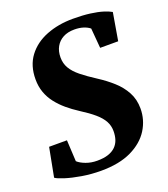

<svg xmlns="http://www.w3.org/2000/svg" viewBox="-139 -851 840 961"><g transform="rotate(-20 280.5 -370.0)"><path d="M235 11Q183 11 133.5 2.8Q84 -5.5 48.5 -16.8Q13 -28 1 -37L30.5 -191H125.5L131.5 -77.5Q146.5 -63.5 174 -53.2Q201.5 -43 233.5 -43Q268.5 -43 292.5 -51Q316.5 -59 331.8 -74Q347 -89 353.8 -109.5Q360.5 -130 360.5 -155Q360.5 -183.5 347.5 -207.5Q334.5 -231.5 306.8 -255.5Q279 -279.5 234 -308Q202 -328.5 174.5 -351.8Q147 -375 126 -402Q105 -429 93.5 -461Q82 -493 82 -531Q82 -604 119 -653.2Q156 -702.5 219.5 -727.5Q283 -752.5 361 -752.5Q413.5 -752.5 452.8 -747.2Q492 -742 519 -733.5Q546 -725 561 -716L536 -569H440L431 -675Q418 -686 397 -692.8Q376 -699.5 349.5 -699.5Q314 -699.5 289 -686Q264 -672.5 250.5 -648.2Q237 -624 237 -591Q237 -559.5 251.8 -534Q266.5 -508.5 297.2 -483.5Q328 -458.5 375.5 -428Q416 -402 450.2 -371.2Q484.5 -340.5 505.2 -302Q526 -263.5 526 -215Q526 -154.5 493.8 -103Q461.5 -51.5 396.8 -20.2Q332 11 235 11Z"/></g></svg>

Font: Merriweather 48pt Black
Style: Italic
Weight: 900
Italic angle: -7.8°
Version: Version 2.101